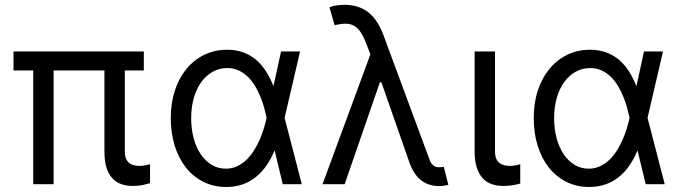

<svg xmlns="http://www.w3.org/2000/svg" viewBox="-20 -757 2803 789"><path d="M571 -467.3H492.9V-134.9Q492.9 -115.8 498.4 -104Q503.9 -92.3 512.8 -85.9Q521.7 -79.5 532.5 -77.4Q543.3 -75.3 554 -75.3Q565.7 -75.3 577.9 -77.8Q590.2 -80.3 596.6 -82.4V-4.3Q585.9 -1.1 567.8 3Q549.7 7.1 524.1 7.1Q499.3 7.1 478.2 -0.4Q457 -7.8 441.6 -24.5Q426.1 -41.2 417.6 -68.4Q409.1 -95.5 409.1 -134.9V-467.3H200.3V0H116.5V-467.3H35.5V-545.5H571Z M907.7 11.4Q856.5 11 814.8 -10.3Q773.1 -31.6 743.4 -69.2Q713.8 -106.9 697.8 -158.7Q681.8 -210.6 681.8 -272.7Q681.8 -334.2 698.9 -385.7Q715.9 -437.1 746.6 -474.3Q777.3 -511.4 820 -532Q862.6 -552.6 913.4 -552.6Q950.6 -552.6 980.1 -541.5Q1009.6 -530.5 1032.7 -510.8Q1055.8 -491.1 1073.2 -463.6Q1090.6 -436.1 1103.7 -403.4H1104L1134.9 -545.5H1213.1L1149.5 -272.7L1220.2 0H1142L1108.7 -137.8H1108Q1094.1 -104.8 1075.3 -77.2Q1056.5 -49.7 1031.8 -29.8Q1007.1 -9.9 976.2 0.9Q945.3 11.7 907.7 11.4ZM1075.3 -274.1Q1071.7 -291.5 1065.9 -313.2Q1060 -334.9 1051 -357.4Q1041.9 -380 1029.5 -401.5Q1017 -422.9 1000.2 -439.8Q983.3 -456.7 961.8 -467Q940.3 -477.3 913.4 -477.3Q881 -477.3 853.9 -462Q826.7 -446.7 807 -419.6Q787.3 -392.4 776.5 -354.6Q765.6 -316.8 765.6 -271.3Q765.6 -226.9 775.9 -188.9Q786.2 -150.9 804.9 -123.2Q823.5 -95.5 849.6 -79.7Q875.7 -63.9 907.7 -63.9Q933.9 -63.9 955.6 -74.4Q977.3 -84.9 994.5 -101.9Q1011.7 -119 1025 -140.8Q1038.4 -162.6 1048.3 -185.7Q1058.2 -208.8 1064.8 -231.2Q1071.4 -253.6 1075.3 -271.3L1075.6 -272.7Z M1782.7 7.5Q1741.1 7.5 1710.2 -16.5Q1679.3 -40.5 1661.9 -90.9L1547.2 -419H1541.2L1396.3 0H1305.4L1502.1 -533.7L1484.4 -579.5Q1473.4 -608 1461.6 -625.4Q1449.9 -642.8 1435 -651.1Q1420.1 -659.4 1400.7 -659.6Q1381.4 -659.8 1355.1 -653.4L1333.8 -727.3Q1340.2 -730.1 1356.9 -733.7Q1373.6 -737.2 1394.9 -737.2Q1453.8 -737.2 1492.9 -706.9Q1532 -676.5 1555.4 -613.6L1741.5 -110.8Q1744 -104 1747 -96.6Q1750 -89.1 1754.6 -83.3Q1759.2 -77.4 1766.3 -73.5Q1773.4 -69.6 1784.1 -69.6Q1788.4 -69.6 1794.6 -70.3Q1800.8 -71 1804 -71L1822.4 2.8Q1812.1 5.3 1802 6.6Q1791.9 7.8 1782.7 7.5Z M2014.2 -545.5V-134.9Q2014.2 -115.8 2019.7 -104Q2025.2 -92.3 2034.3 -85.9Q2043.3 -79.5 2054.5 -77.4Q2065.7 -75.3 2076.7 -75.3Q2082 -75.3 2088.1 -76Q2094.1 -76.7 2100 -77.8Q2105.8 -78.8 2110.6 -80.1Q2115.4 -81.3 2117.9 -82.4V-2.8Q2107.2 0.4 2089.8 3.7Q2072.4 7.1 2046.9 7.1Q2022 7.1 2000.5 -0.4Q1979 -7.8 1963.6 -24.5Q1948.2 -41.2 1939.3 -68.4Q1930.4 -95.5 1930.4 -134.9V-545.5Z M2399.1 11.4Q2348 11 2306.3 -10.3Q2264.6 -31.6 2234.9 -69.2Q2205.3 -106.9 2189.3 -158.7Q2173.3 -210.6 2173.3 -272.7Q2173.3 -334.2 2190.3 -385.7Q2207.4 -437.1 2238.1 -474.3Q2268.8 -511.4 2311.4 -532Q2354 -552.6 2404.8 -552.6Q2442.1 -552.6 2471.6 -541.5Q2501.1 -530.5 2524.1 -510.8Q2547.2 -491.1 2564.6 -463.6Q2582 -436.1 2595.2 -403.4H2595.5L2626.4 -545.5H2704.5L2641 -272.7L2711.6 0H2633.5L2600.1 -137.8H2599.4Q2585.6 -104.8 2566.8 -77.2Q2547.9 -49.7 2523.3 -29.8Q2498.6 -9.9 2467.7 0.9Q2436.8 11.7 2399.1 11.4ZM2566.8 -274.1Q2563.2 -291.5 2557.4 -313.2Q2551.5 -334.9 2542.4 -357.4Q2533.4 -380 2521 -401.5Q2508.5 -422.9 2491.7 -439.8Q2474.8 -456.7 2453.3 -467Q2431.8 -477.3 2404.8 -477.3Q2372.5 -477.3 2345.3 -462Q2318.2 -446.7 2298.5 -419.6Q2278.8 -392.4 2267.9 -354.6Q2257.1 -316.8 2257.1 -271.3Q2257.1 -226.9 2267.4 -188.9Q2277.7 -150.9 2296.3 -123.2Q2315 -95.5 2341.1 -79.7Q2367.2 -63.9 2399.1 -63.9Q2425.4 -63.9 2447.1 -74.4Q2468.8 -84.9 2486 -101.9Q2503.2 -119 2516.5 -140.8Q2529.8 -162.6 2539.8 -185.7Q2549.7 -208.8 2556.3 -231.2Q2562.9 -253.6 2566.8 -271.3L2567.1 -272.7Z"/></svg>

Font: Fast_Sans
Style: Regular
Weight: 400
Designer: Rasmus Andersson
Foundry: rsms
Version: Version 3.018;git-588b23468